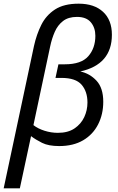

<svg xmlns="http://www.w3.org/2000/svg" viewBox="-43 -785 644 1045"><path d="M-23 240 142 -535Q156 -598 182 -650Q208 -702 256.5 -733.5Q305 -765 385 -765Q470 -765 518 -720.5Q566 -676 566 -596Q566 -434 394 -396Q446 -385 482.5 -345.5Q519 -306 519 -231Q519 -163 491 -108Q463 -53 409.5 -21.5Q356 10 279 10Q221 10 186 -7.5Q151 -25 126 -44L65 240ZM272 -62Q327 -62 362.5 -86Q398 -110 415.5 -147.5Q433 -185 433 -227Q433 -287 401 -324Q369 -361 291 -361H259L275 -435H310Q399 -435 437.5 -479Q476 -523 476 -590Q476 -634 451.5 -663.5Q427 -693 376 -693Q329 -693 300 -670.5Q271 -648 255 -611.5Q239 -575 230 -532L139 -104Q163 -85 199 -73.5Q235 -62 272 -62Z"/></svg>

Font: Noto Sans IKEA
Style: Italic
Weight: 400
Italic angle: -12°
Designer: Monotype Design Team
Foundry: Monotype Imaging Inc.
Version: Version 2.001